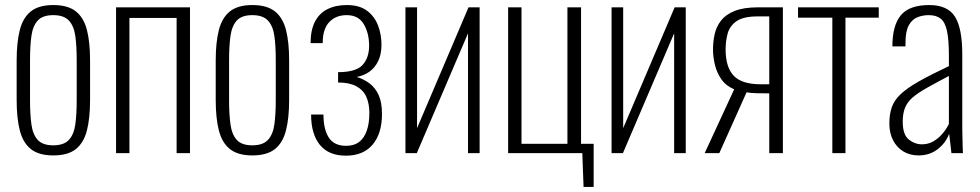

<svg xmlns="http://www.w3.org/2000/svg" viewBox="-20 -607 3886 761"><path d="M191 9Q134 9 102.5 -16Q71 -41 58.5 -90Q46 -139 46 -211V-367Q46 -439 58.5 -488Q71 -537 102.5 -562Q134 -587 191 -587Q249 -587 280.5 -562Q312 -537 324.5 -488.5Q337 -440 337 -367V-211Q337 -139 324.5 -90Q312 -41 280.5 -16Q249 9 191 9ZM191 -31Q233 -31 253 -52.5Q273 -74 278.5 -114Q284 -154 284 -209V-369Q284 -425 278.5 -464.5Q273 -504 253 -525.5Q233 -547 191 -547Q149 -547 129.5 -525.5Q110 -504 104.5 -464.5Q99 -425 99 -369V-209Q99 -154 104.5 -114Q110 -74 129.5 -52.5Q149 -31 191 -31Z M440 0V-578H733V0H680V-536H493V0Z M980 9Q923 9 891.5 -16Q860 -41 847.5 -90Q835 -139 835 -211V-367Q835 -439 847.5 -488Q860 -537 891.5 -562Q923 -587 980 -587Q1038 -587 1069.5 -562Q1101 -537 1113.5 -488.5Q1126 -440 1126 -367V-211Q1126 -139 1113.5 -90Q1101 -41 1069.5 -16Q1038 9 980 9ZM980 -31Q1022 -31 1042 -52.5Q1062 -74 1067.5 -114Q1073 -154 1073 -209V-369Q1073 -425 1067.5 -464.5Q1062 -504 1042 -525.5Q1022 -547 980 -547Q938 -547 918.5 -525.5Q899 -504 893.5 -464.5Q888 -425 888 -369V-209Q888 -154 893.5 -114Q899 -74 918.5 -52.5Q938 -31 980 -31Z M1351 10Q1317 10 1291.5 -0.5Q1266 -11 1248.5 -32Q1231 -53 1222 -83.5Q1213 -114 1213 -153H1262Q1262 -95 1283 -62Q1304 -29 1352 -29Q1383 -29 1403 -44Q1423 -59 1433.5 -88.5Q1444 -118 1444 -159Q1444 -196 1432 -223Q1420 -250 1392.5 -265Q1365 -280 1320 -280V-321Q1391 -321 1417 -349.5Q1443 -378 1443 -426Q1443 -475 1422 -511Q1401 -547 1354 -547Q1311 -547 1285 -519.5Q1259 -492 1259 -436H1211Q1211 -487 1228 -520.5Q1245 -554 1277.5 -570.5Q1310 -587 1355 -587Q1404 -587 1434 -565Q1464 -543 1478 -507Q1492 -471 1492 -429Q1492 -391 1478.5 -364Q1465 -337 1443 -322Q1421 -307 1394 -302Q1421 -294 1444 -277Q1467 -260 1480.5 -231Q1494 -202 1494 -155Q1494 -78 1457 -34Q1420 10 1351 10Z M1587 0V-578H1633V-99L1837 -578H1881V0H1835V-475L1632 0Z M2293 134 2288 0H1994V-578H2047V-37H2229V-578H2283V-37H2333V134Z M2404 0V-578H2450V-99L2654 -578H2698V0H2652V-475L2449 0Z M2773 0 2890 -253Q2857 -267 2839 -293Q2821 -319 2813.5 -350.5Q2806 -382 2806 -411Q2806 -441 2812.5 -471Q2819 -501 2837.5 -525Q2856 -549 2891.5 -563.5Q2927 -578 2986 -578H3083V0H3029V-237Q3002 -237 2979 -237.5Q2956 -238 2939 -241L2831 0ZM2995 -273Q2996 -273 3007.5 -273Q3019 -273 3029 -273V-542Q3015 -542 3000 -542Q2985 -542 2984 -542Q2927 -542 2900 -523.5Q2873 -505 2864.5 -475.5Q2856 -446 2856 -411Q2856 -341 2888 -307Q2920 -273 2995 -273Z M3279 0V-537H3143V-578H3463V-537H3331V0Z M3621 9Q3586 9 3560 -7Q3534 -23 3519.5 -51.5Q3505 -80 3505 -117Q3505 -154 3514.5 -181.5Q3524 -209 3549 -233Q3574 -257 3620.5 -283.5Q3667 -310 3741 -345V-386Q3741 -449 3733.5 -484Q3726 -519 3708.5 -533Q3691 -547 3661 -547Q3638 -547 3617 -539Q3596 -531 3582.5 -507.5Q3569 -484 3569 -438V-423H3517Q3517 -506 3550.5 -546.5Q3584 -587 3663 -587Q3736 -587 3765 -541Q3794 -495 3794 -392V-101Q3794 -93 3794.5 -70.5Q3795 -48 3795.5 -27Q3796 -6 3797 0H3751Q3749 -21 3746 -44Q3743 -67 3742 -77Q3729 -41 3697 -16Q3665 9 3621 9ZM3634 -35Q3659 -35 3679 -46.5Q3699 -58 3715 -76.5Q3731 -95 3741 -116V-306Q3688 -278 3652.5 -258Q3617 -238 3596.5 -220Q3576 -202 3567 -179.5Q3558 -157 3558 -125Q3558 -73 3582 -54Q3606 -35 3634 -35Z"/></svg>

Font: Oswald ExtraLight
Style: Regular
Weight: 250
Designer: Vernon Adams
Foundry: Vernon Adams
Version: Version 4.100; ttfautohint (v1.8.1.43-b0c9)